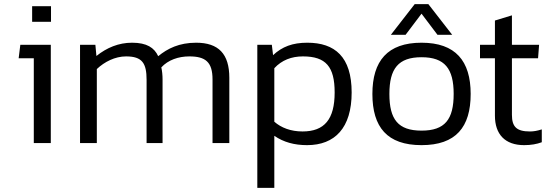

<svg xmlns="http://www.w3.org/2000/svg" viewBox="-20 -690 2663 926"><path d="M226 -585V-660H135V-585ZM225 -474H78L70 -409H143V0H225Z M1086 0V-315C1086 -430 1034 -484 926 -484C844 -484 788 -456 743 -419C724 -460 688 -484 617 -484C552 -484 495 -460 445 -420L440 -474H366V0H447V-357C484 -392 535 -418 588 -418C666 -418 687 -385 687 -305V0H764V-307C764 -327 762 -348 758 -365C791 -401 841 -418 893 -418C971 -418 1005 -391 1005 -307V0Z M1676 -244C1676 -416 1595 -484 1462 -484C1391 -484 1341 -465 1297 -424L1291 -474H1221V216H1303V-35C1348 -4 1400 10 1461 10C1595 10 1676 -73 1676 -244ZM1439 -56C1382 -56 1336 -74 1303 -103V-361C1339 -400 1386 -418 1441 -418C1552 -418 1594 -368 1594 -244C1594 -115 1545 -56 1439 -56Z M2161 -522 2046 -670H1980L1865 -522H1936L2013 -624L2090 -522ZM2013 -484C1849 -484 1776 -396 1776 -237C1776 -77 1847 10 2013 10C2179 10 2250 -77 2250 -237C2250 -396 2177 -484 2013 -484ZM2013 -60C1900 -60 1858 -114 1858 -237C1858 -359 1901 -414 2013 -414C2125 -414 2168 -359 2168 -237C2168 -114 2126 -60 2013 -60Z M2295 -474V-409H2367V-132C2367 -43 2415 10 2508 10C2541 10 2569 5 2593 -4V-66C2571 -59 2554 -56 2536 -56C2472 -56 2449 -78 2449 -136V-409H2575L2580 -474H2449V-616L2367 -591V-474Z"/></svg>

Font: Kanit Light
Style: Regular
Weight: 300
Designer: Katatrad Team
Foundry: CadsonDemak
Version: Version 1.000;PS 001.000;hotconv 1.0.88;makeotf.lib2.5.64775